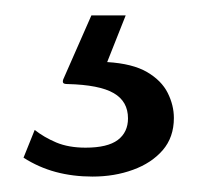

<svg xmlns="http://www.w3.org/2000/svg" viewBox="-20 -25 260 249"><path d="M205.5 128Q205.5 153 191 169.8Q176.5 186.5 152.5 195.2Q128.5 204 100 204Q74.5 204 52.2 198Q30 192 10.5 179.5L25 143.5Q37 153 53 159.8Q69 166.5 91 166.5Q119.5 166.5 132.8 156.5Q146 146.5 146 128.5Q146 106.5 127.5 95.8Q109 85 67.5 84Q63 84 62 82.5Q61 81 62 78L98.5 -5H143L119 55.5Q152 57.5 170.8 68.5Q189.5 79.5 197.5 95.5Q205.5 111.5 205.5 128Z"/></svg>

Font: Public Sans Light
Style: Regular
Weight: 300
Designer: The Public Sans Project Authors: Dan O. Williams and USWDS (Libre Franklin designed by Pablo Impallari and Rodrigo Fuenz
Version: Version 1.007